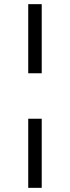

<svg xmlns="http://www.w3.org/2000/svg" viewBox="-20 -725 336 925"><path d="M116 -372V-705H181V-372ZM116 180V-153H181V180Z"/></svg>

Font: Nunito Sans 10pt SemiExpanded Light
Style: Regular
Weight: 300
Width: 6
Designer: Vernon Adams
Foundry: Vernon Adams
Version: Version 3.101;gftools[0.9.27]